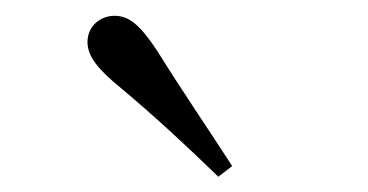

<svg xmlns="http://www.w3.org/2000/svg" viewBox="-20 -763 475 248"><path d="M262 -534.7 279.9 -548.5C248.9 -596.6 215.9 -644.5 182.9 -697.6C160.9 -730.6 147 -742.6 127.9 -742.6C110 -742.6 93 -729.6 93 -708.6C93 -690.6 106.1 -673.6 137 -648.6C181.1 -611.6 222 -573.6 262 -534.7Z"/></svg>

Font: YuFanDanQingSong
Style: Regular
Weight: 100
Foundry: 余繁
Version: Version 1.0